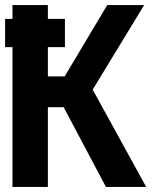

<svg xmlns="http://www.w3.org/2000/svg" viewBox="-31 -734 614 754"><path d="M18 0V-549H-11V-660H18V-714H157V-660H224V-549H157V-434H223L390 -714H535L333 -382L543 0H385L219 -313H157V0Z"/></svg>

Font: Noto Sans Mono SemiCondensed
Style: Bold
Weight: 700
Width: 4
Designer: Monotype Design Team
Foundry: Monotype Imaging Inc.
Version: Version 2.014